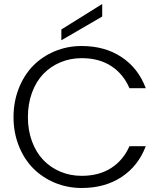

<svg xmlns="http://www.w3.org/2000/svg" viewBox="-20 -938 811 964"><path d="M390.1 -707Q506.3 -707 590.3 -651.4Q674.3 -595.7 711.9 -495.1H629.9Q599.6 -566.4 538.6 -606.2Q477.5 -646 390.1 -646Q333 -646 283.4 -625.2Q233.9 -604.5 197.8 -566.9Q161.6 -529.3 140.9 -473.4Q120.1 -417.5 120.1 -350.1Q120.1 -283.2 140.9 -227.5Q161.6 -171.9 197.8 -134.3Q233.9 -96.7 283.4 -75.9Q333 -55.2 390.1 -55.2Q477.5 -55.2 538.6 -94.7Q599.6 -134.3 629.9 -204.1H711.9Q674.3 -104.5 590.3 -49.3Q506.3 5.9 390.1 5.9Q318.4 5.9 255.1 -20.5Q191.9 -46.9 146.2 -93.3Q100.6 -139.6 74.2 -206.3Q47.9 -272.9 47.9 -350.1Q47.9 -427.2 74.2 -494.1Q100.6 -561 146.2 -607.7Q191.9 -654.3 255.1 -680.7Q318.4 -707 390.1 -707ZM288.1 -790 493.2 -918V-855L288.1 -735.8Z"/></svg>

Font: SVN-Poppins Light
Style: Regular
Weight: 300
Designer: Ninad Kale (Devanagari), Jonny Pinhorn (Latin)
Foundry: Indian Type Foundry
Version: Version 3.002 2017